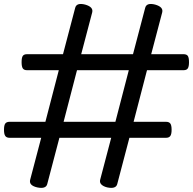

<svg xmlns="http://www.w3.org/2000/svg" viewBox="-20 -917 965 960"><path d="M166 20Q123 10 131 -19L186 -228H28Q13 -228 6.5 -237Q0 -246 0 -268Q0 -291 6.5 -299.5Q13 -308 28 -308H207L274 -566H115Q100 -566 94 -575Q88 -584 88 -606Q88 -629 94 -637.5Q100 -646 115 -646H295L356 -878Q363 -905 406 -894Q448 -882 441 -855L386 -646H645L706 -878Q713 -905 756 -894Q798 -882 791 -855L736 -646H898Q913 -646 919 -637.5Q925 -629 925 -606Q925 -584 919 -575Q913 -566 898 -566H715L648 -308H810Q825 -308 831.5 -299.5Q838 -291 838 -268Q838 -246 831.5 -237Q825 -228 810 -228H627L566 4Q559 29 516 20Q496 15 486.5 5Q477 -5 481 -19L536 -228H277L216 4Q209 29 166 20ZM298 -308H557L624 -566H365Z"/></svg>

Font: Playwrite PL
Style: Regular
Weight: 400
Designer: Veronika Burian, José Scaglione
Foundry: TypeTogether
Version: Version 1.002